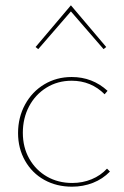

<svg xmlns="http://www.w3.org/2000/svg" viewBox="-20 -700 466 723"><path d="M114 -523 247 -680 380 -523 370 -515 247 -657 124 -515ZM48 -199Q48 -258 74.5 -306.5Q101 -355 147 -382.5Q193 -410 250 -410Q328 -410 385 -358L374 -345Q323 -396 250 -396Q197 -396 155 -370Q113 -344 89.5 -299.5Q66 -255 66 -200Q66 -145 90.5 -102Q115 -59 157 -35Q199 -11 252 -11Q291 -11 325 -25Q359 -39 383 -65L394 -54Q367 -26 330 -11.5Q293 3 251 3Q193 3 147 -22.5Q101 -48 74.5 -94.5Q48 -141 48 -199Z"/></svg>

Font: Ysabeau Infant Thin
Style: Regular
Weight: 200
Designer: Christian Thalmann (Catharsis Fonts)
Version: Version 0.003